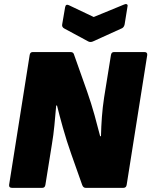

<svg xmlns="http://www.w3.org/2000/svg" viewBox="-20 -906 730 926"><path d="M38 0Q22 0 24 -15L123 -640Q125 -655 138 -655H319Q328 -655 332 -651.5Q336 -648 338 -640L400 -465Q420 -408 436 -350.5Q452 -293 463 -249H467Q468 -296 471.5 -342.5Q475 -389 482 -435L515 -640Q517 -655 530 -655H676Q692 -655 690 -640L591 -15Q589 0 575 0H393Q381 0 376 -15L324 -162Q301 -227 283.5 -289.5Q266 -352 255 -397H251Q247 -350 242.5 -302.5Q238 -255 230 -208L199 -15Q197 0 184 0ZM578 -884Q586 -888 591.5 -885.5Q597 -883 595 -875L581 -788Q578 -775 569 -770L428 -706Q416 -701 406 -706L291 -768Q277 -775 280 -789L294 -871Q297 -888 312 -881L432 -824Z"/></svg>

Font: Sofia Sans ExtraBlack
Style: Italic
Weight: 1000
Italic angle: -9°
Designer: Botio Nikoltchev, Ani Petrova
Foundry: lettersoup
Version: Version 4.100; ttfautohint (v1.8.4.7-5d5b)